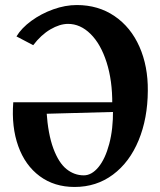

<svg xmlns="http://www.w3.org/2000/svg" viewBox="-20 -734 640 770"><path d="M33.2 -323.8 438.6 -324 430.2 -316.4Q431 -410.6 407.5 -484.1Q384 -557.6 343.1 -597.9Q302.2 -638.2 253 -638.2Q219.8 -638.2 182.3 -616.3Q144.8 -594.4 113.2 -552.8L46 -588Q66.2 -621.4 105.5 -650.2Q144.8 -679 193.2 -696.4Q241.6 -713.8 288 -713.8Q374.2 -713.8 439.4 -669.4Q504.6 -625 539.2 -546.7Q573.8 -468.4 572.8 -370Q572.2 -259 535.9 -171.2Q499.6 -83.4 433.2 -33.8Q366.8 15.8 279 15.8Q197.8 15.8 139.3 -27.5Q80.8 -70.8 53.2 -147.9Q25.6 -225 33.2 -323.8ZM433.2 -293.2 441.6 -285.2 159.4 -277.6 166.6 -286.6Q172.6 -196 194 -138.5Q215.4 -81 246.7 -55.9Q278 -30.8 316 -30.8Q347.6 -30.8 374.8 -63.7Q402 -96.6 418 -156.6Q434 -216.6 433.2 -293.2Z"/></svg>

Font: Wittgenstein
Style: Regular
Weight: 400
Designer: Jörg Drees
Foundry: Jörg Drees
Version: Version 1.003;Glyphs 3.1.2 (3151)